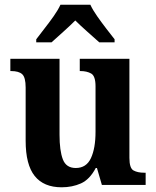

<svg xmlns="http://www.w3.org/2000/svg" viewBox="-20 -786 663 816"><path d="M242 10Q166 10 127.5 -38Q89 -86 89 -188V-414Q89 -457 74.5 -470.5Q60 -484 27 -484H24V-536H233V-213Q233 -146 247 -109Q261 -72 302 -72Q347 -72 366.5 -114Q386 -156 386 -226V-419Q386 -463 367.5 -473.5Q349 -484 322 -484H319V-536H530V-115Q530 -71 547.5 -61.5Q565 -52 592 -52H599V0H413L392 -72H387Q361 -23 324 -6.5Q287 10 242 10ZM134 -619Q148 -638 168.5 -664Q189 -690 208 -717Q227 -744 237 -766H364Q374 -744 393 -717Q412 -690 432 -664Q452 -638 467 -619V-606H402Q382 -624 351.5 -651Q321 -678 300 -699Q279 -678 249 -651Q219 -624 199 -606H134Z"/></svg>

Font: Noto Serif Tamil SemiCondensed
Style: Bold Italic
Weight: 700
Width: 4
Italic angle: -12°
Designer: Indian Type Foundry, Tom Grace, and the Monotype Design Team
Foundry: Monotype Imaging Inc.
Version: Version 2.003; ttfautohint (v1.8.4.7-5d5b)